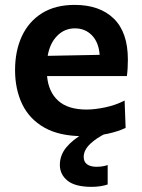

<svg xmlns="http://www.w3.org/2000/svg" viewBox="-20 -530 567 765"><path d="M311 12.5Q217 12.5 157 -21.5Q97 -55.5 68.5 -115Q40 -174.5 40 -251Q40 -327 67.2 -385.8Q94.5 -444.5 147.5 -477.5Q200.5 -510.5 277.5 -510.5Q377 -510.5 433.2 -456Q489.5 -401.5 489.5 -292.5Q489.5 -254.5 485.5 -227H167.5Q173 -164 211.8 -128.8Q250.5 -93.5 325.5 -93.5Q357 -93.5 399 -102.2Q441 -111 476.5 -129.5L480.5 -20.5Q452 -6.5 408.8 3Q365.5 12.5 311 12.5ZM278.5 -417Q237 -417 207.8 -387.2Q178.5 -357.5 170 -307.5L377 -311.5Q373.5 -361 346.5 -389Q319.5 -417 278.5 -417ZM345 214.5Q279.5 214.5 249 189.8Q218.5 165 218.5 127Q218.5 88.5 244.2 57.2Q270 26 313 2V-23.5L379.5 -30L405 0Q365.5 18.5 339.5 43.2Q313.5 68 313.5 95.5Q313.5 115 327.2 124.8Q341 134.5 364.5 134.5Q380 134.5 391.2 132.2Q402.5 130 409 127.5V205Q398 209 380.8 211.8Q363.5 214.5 345 214.5Z"/></svg>

Font: Heraclito SemiBold
Style: Regular
Weight: 600
Designer: Kostas Bartsokas (font) & Cristiano Sobral (main changes)
Foundry: Kostas Bartsokas (font) & Cristiano Sobral (main changes)
Version: Version 1.00;July 8, 2020;FontCreator 13.0.0.2655 64-bit